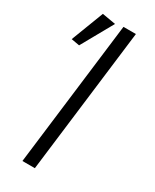

<svg xmlns="http://www.w3.org/2000/svg" viewBox="-185 -739 637 789"><g transform="rotate(30 133.5 -344.5)"><path d="M214 -685 130 0H71L155 -685ZM-4 -535 55 -689 119 -678 35 -528Z"/></g></svg>

Font: Glekhifnjqigglhiwekvrgaqftz
Style: Regular
Weight: 300
Italic angle: -8°
Designer: Carrois Corporate & Edenspiekermann
Foundry: Carrois Corporate GbR & Edenspiekermann AG
Version: Version 2.001